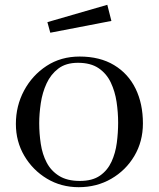

<svg xmlns="http://www.w3.org/2000/svg" viewBox="-20 -774 660 798"><path d="M471 -264Q471 -307 464.5 -350.5Q458 -394 440.5 -431Q423 -468 390 -490.5Q357 -513 304 -513Q254 -513 222.5 -489Q191 -465 173.5 -427Q156 -389 149.5 -345Q143 -301 143 -262Q143 -219 149.5 -176Q156 -133 174 -98.5Q192 -64 225.5 -43Q259 -22 312 -22Q364 -22 395.5 -44Q427 -66 443.5 -102Q460 -138 465.5 -180.5Q471 -223 471 -264ZM574 -261Q574 -186 538.5 -126Q503 -66 442.5 -31Q382 4 307 4Q234 4 175 -31.5Q116 -67 81 -126.5Q46 -186 46 -259Q46 -334 80 -397.5Q114 -461 173.5 -500Q233 -539 311 -539Q395 -539 454 -503.5Q513 -468 543.5 -405.5Q574 -343 574 -261ZM443 -687 189 -638 177 -682 426 -754Z"/></svg>

Font: Kaisei Tokumin
Style: Regular
Weight: 400
Designer: Font-Kai, 金井和夫
Foundry: KAZUO KANAI
Version: Version 5.003